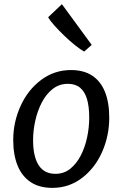

<svg xmlns="http://www.w3.org/2000/svg" viewBox="-20 -904 596 932"><path d="M234.4 8Q171.4 8 129.2 -19.8Q87 -47.7 65.6 -99.7Q44.2 -151.8 44.2 -224.6Q44.2 -311.7 80.5 -390.9Q116 -468.6 180 -516.3Q244 -564 324.6 -564Q386.6 -564 427.8 -536.7Q469 -509.4 489.6 -457.8Q510.3 -406.1 510.3 -332.7Q510.3 -244.9 475.7 -166.4Q440.9 -87.9 377.8 -40Q314.8 8 234.4 8ZM249.1 -60.2Q290.3 -60.2 321 -84.8Q351.6 -109.4 372.3 -149.6Q392.9 -189.9 403 -237.9Q413.1 -285.9 413.1 -332.7Q413.1 -386.3 402.4 -422.8Q391.6 -459.4 368.8 -478.2Q345.9 -497.1 309.7 -497.1Q267.2 -497.1 235.5 -471.9Q203.7 -446.8 182.7 -406.2Q161.7 -365.6 151.2 -317.6Q140.6 -269.7 140.6 -224.1Q140.6 -144.6 167.5 -102.4Q194.4 -60.2 249.1 -60.2ZM425.1 -686.2 388.6 -653.6Q370.3 -663.7 344.8 -684.1Q319.2 -704.5 292.9 -729.8Q266.6 -755.1 245 -779Q223.5 -803 213.5 -820.1L280.5 -883.7Z"/></svg>

Font: Merriweather Sans Variable Regular
Style: Italic
Weight: 300
Italic angle: -8°
Designer: Eben Sorkin
Foundry: Eben Sorkin
Version: Version 2.001